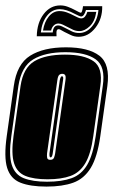

<svg xmlns="http://www.w3.org/2000/svg" viewBox="-28 -679 419 710"><path d="M144 11Q84 11 47.5 -3.5Q11 -18 -1.5 -58Q-14 -98 -3 -176L23 -361Q34 -442 83.5 -473Q133 -504 216 -504Q299 -504 339.5 -473Q380 -442 369 -361L343 -176Q332 -98 307.5 -58Q283 -18 243 -3.5Q203 11 144 11ZM146 -7Q200 -7 236.5 -20Q273 -33 294.5 -69.5Q316 -106 326 -176L352 -361Q363 -433 326 -459.5Q289 -486 214 -486Q139 -486 95 -459.5Q51 -433 40 -361L14 -176Q4 -106 15.5 -69.5Q27 -33 60 -20Q93 -7 146 -7ZM148 -16Q97 -16 66 -28.5Q35 -41 24 -75.5Q13 -110 22 -176L48 -361Q58 -428 99 -452.5Q140 -477 212 -477Q283 -477 318 -452.5Q353 -428 343 -361L317 -176Q308 -110 287.5 -75.5Q267 -41 233 -28.5Q199 -16 148 -16ZM158 -88Q169 -88 172 -96.5Q175 -105 176 -112L214 -382Q216 -396 213 -401Q210 -406 202 -406Q195 -406 190.5 -401.5Q186 -397 184 -382L146 -112Q145 -102 146.5 -95Q148 -88 158 -88ZM159 -97Q154 -97 155 -112L193 -382Q196 -397 201 -397Q208 -397 205 -382L167 -112Q165 -97 159 -97ZM263 -543Q246 -543 232.5 -550Q219 -557 210 -561Q200 -566 196.5 -568.5Q193 -571 189 -571Q184 -571 182 -566.5Q180 -562 181 -545H108Q109 -595 133.5 -627Q158 -659 195 -659Q209 -659 222.5 -654Q236 -649 249 -642Q260 -636 264.5 -634Q269 -632 271 -632Q276 -632 279 -656H350Q351 -610 325 -576.5Q299 -543 263 -543ZM265 -557Q292 -557 312.5 -581.5Q333 -606 336 -642H290Q283 -618 272 -618Q267 -618 248 -628Q217 -645 193 -645Q165 -645 146 -621Q127 -597 123 -559H167Q169 -585 187 -585Q194 -585 201 -581.5Q208 -578 218 -573Q227 -568 238.5 -562.5Q250 -557 265 -557ZM266 -564Q253 -564 242 -569Q231 -574 222 -579Q212 -584 204 -588Q196 -592 188 -592Q178 -592 170.5 -584.5Q163 -577 161 -566H131Q136 -598 152.5 -618Q169 -638 192 -638Q206 -638 219.5 -633Q233 -628 244 -622Q252 -618 259.5 -614.5Q267 -611 272 -611Q281 -611 286.5 -618Q292 -625 295 -635H328Q323 -600 304 -582Q285 -564 266 -564Z"/></svg>

Font: Alumni Sans Collegiate One
Style: Italic
Weight: 400
Italic angle: -8°
Designer: Robert E. Leuschke
Foundry: Robert E. Leuschke
Version: Version 1.100